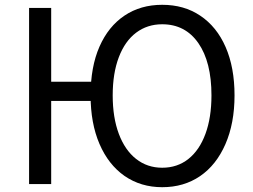

<svg xmlns="http://www.w3.org/2000/svg" viewBox="-20 -766 1054 799"><path d="M101 -733H193V-426H407V-346H193V0H101ZM498 -34Q431 -81 394 -167Q357 -253 357 -369Q357 -488 394 -572Q431 -656 498 -701Q565 -746 655 -746Q746 -746 813 -701Q882 -655 919 -570Q956 -485 956 -369Q956 -253 918 -166Q880 -79 812.5 -33Q745 13 655 13Q566 13 498 -34ZM860 -369Q860 -508 805.5 -586.5Q751 -665 655 -665Q593 -665 546.5 -630Q500 -595 474.5 -528Q449 -461 449 -369Q449 -277 474.5 -209Q500 -141 546.5 -104.5Q593 -68 655 -68Q718 -68 764 -104.5Q810 -141 835 -209Q860 -277 860 -369Z"/></svg>

Font: Merged Yaku Han JP
Style: Regular
Weight: 400
Designer: Ryoko NISHIZUKA 西塚涼子 (kana, bopomofo & ideographs); Paul D. Hunt (Latin, Greek & Cyrillic); Sandoll Communications 산돌커뮤니
Foundry: Adobe
Version: Version 2.004